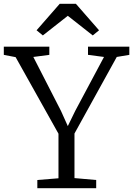

<svg xmlns="http://www.w3.org/2000/svg" viewBox="-29 -988 699 1008"><path d="M278 -52V-286L53 -688L-9 -700V-743H230V-700L146 -689L291 -406L327 -326L366 -406L517 -689L433 -700V-743H650V-700L584 -689L362 -287V-53L476 -43V0H167V-43ZM284.5 -968H369.5L491 -829L458 -802L327 -905L196 -802L163 -829Z"/></svg>

Font: Merriweather 7pt Light
Style: Regular
Weight: 300
Designer: Eben Sorkin
Foundry: Eben Sorkin
Version: Version 2.200;gftools[0.9.31]